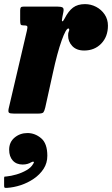

<svg xmlns="http://www.w3.org/2000/svg" viewBox="-58 -552 544 933"><path d="M57.5 -520H219.5Q238 -520 245.8 -515.8Q253.5 -511.5 250 -494L245 -469Q241 -450.5 244.5 -448.5Q248 -446.5 256 -462Q274.5 -498.5 297 -515.2Q319.5 -532 355 -532Q383.5 -532 409 -518.8Q434.5 -505.5 450.5 -481.8Q466.5 -458 466.5 -427.5Q466.5 -374 434 -340.2Q401.5 -306.5 351 -306.5Q313.5 -306.5 293 -328.5Q272.5 -350.5 273 -380Q273 -392.5 275.8 -397.8Q278.5 -403 278.5 -408.5Q278.5 -413.5 274 -413.5Q262.5 -413.5 241.5 -355Q220.5 -296.5 199 -197.5L162 -30Q158 -13 153.2 -6.5Q148.5 0 127 0H9.5Q-10 0 -14.5 -4.5Q-19 -9 -16 -24L72.5 -402Q76.5 -419 74.5 -423.8Q72.5 -428.5 59 -428.5H56.5Q45 -428.5 42.5 -433Q40 -437.5 40 -453V-501.5Q40 -512 43.2 -516Q46.5 -520 57.5 -520ZM-13.5 175.5Q-13.5 138.5 13 116.5Q39.5 94.5 75.5 94.5Q112 94.5 142 119.8Q172 145 172 205Q172 240.5 153.8 268.5Q135.5 296.5 106.2 316.5Q77 336.5 42.8 347.8Q8.5 359 -24.5 361Q-33.5 361.5 -35.8 359.8Q-38 358 -38 349V313.5Q-38 306.5 -35.2 306.2Q-32.5 306 -26.5 305.5Q-5 303.5 21.8 295.8Q48.5 288 71 275Q93.5 262 103 244.5Q109.5 235 105 233.8Q100.5 232.5 93 237Q85.5 241.5 75.2 244.5Q65 247.5 52 247.5Q21.5 247.5 4 228Q-13.5 208.5 -13.5 175.5Z"/></svg>

Font: Besley* Condensed Heavy
Style: Italic
Weight: 800
Width: 3
Italic angle: -13°
Designer: Owen Earl
Foundry: indestructible type*
Version: Version 3.000; ttfautohint (v1.8.3)